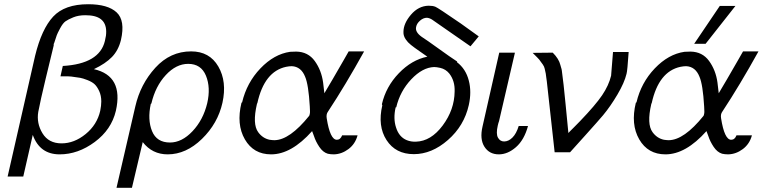

<svg xmlns="http://www.w3.org/2000/svg" viewBox="-20 -722 3607 908"><path d="M16 113 146 -458Q177 -585 231.5 -643.5Q286 -702 397 -702Q490 -702 531.5 -663.5Q573 -625 552 -533Q540 -484 509.5 -452.5Q479 -421 424 -395Q565 -363 528 -198Q507 -109 428 -50.5Q349 8 262 8Q168 8 135 -84L90 113ZM234 -513V-507L196 -350Q171 -246 161 -193Q152 -139 181 -91.5Q210 -44 271 -44Q331 -44 385 -88Q439 -132 454 -198Q459 -223 459 -242Q459 -270 449 -291.5Q439 -313 427 -324Q415 -335 393 -343.5Q371 -352 359 -354Q347 -356 324 -359Q319 -360 317 -360Q308 -361 302 -361H284H266L277 -410Q450 -420 476 -528L481 -553Q492 -641 405 -649Q398 -650 383 -650Q351 -650 326.5 -640Q302 -630 289.5 -621Q277 -612 264 -587.5Q251 -563 248.5 -555.5Q246 -548 236 -518Q234 -515 234 -513Z M531 166 620 -219Q644 -324 714.5 -401.5Q785 -479 884 -479Q971 -479 1012.5 -407.5Q1054 -336 1032 -236Q1010 -138 935 -65Q860 8 773 8Q700 8 655 -50L604 166ZM696 -233 693 -230Q677 -156 699 -102Q721 -48 784 -48Q840 -48 890.5 -101.5Q941 -155 960 -234Q977 -308 954 -364Q931 -420 870 -420Q813 -420 764 -367Q715 -314 696 -233Z M1122 -236Q1124 -238 1125 -238Q1147 -331 1211.5 -398.5Q1276 -466 1352 -477Q1362 -478 1381 -478Q1437 -477 1468.5 -433.5Q1500 -390 1508 -332L1514 -281Q1525 -299 1553 -347Q1581 -395 1605 -437L1629 -479H1702Q1614 -320 1531 -194Q1522 -182 1525 -163Q1541 -61 1573 -61Q1590 -61 1598 -82H1671Q1660 -41 1628 -17Q1596 7 1559 8Q1543 8 1530 5Q1507 -2 1490 -27.5Q1473 -53 1465 -78L1456 -102Q1358 8 1262 8Q1179 8 1138 -63Q1097 -134 1122 -236ZM1197 -234Q1195 -232 1195 -230Q1173 -135 1201 -97Q1222 -68 1255 -61Q1269 -59 1278 -59Q1350 -60 1442 -174Q1444 -177 1445 -184Q1447 -189 1445 -219Q1439 -322 1423 -359Q1404 -407 1360 -409Q1348 -409 1333 -406Q1230 -384 1197 -234Z M1788 -224 1786 -229Q1805 -312 1866 -375.5Q1927 -439 2001 -454Q1990 -462 1964.5 -479.5Q1939 -497 1923.5 -509.5Q1908 -522 1900 -534Q1887 -552 1888 -571Q1888 -611 1923.5 -652.5Q1959 -694 2007 -695Q2027 -695 2039 -690Q2050 -686 2159 -611L2244 -550L2205 -503L2110 -569Q2035 -622 2023 -629.5Q2011 -637 1999 -638Q1982 -638 1966.5 -624.5Q1951 -611 1948 -595Q1942 -571 1974 -548Q1999 -532 2055 -491.5Q2111 -451 2142 -431Q2141 -430 2141 -428Q2183 -396 2197 -341Q2211 -288 2197 -225Q2175 -127 2098.5 -60Q2022 7 1937 7Q1851 7 1808 -59.5Q1765 -126 1788 -224ZM1854 -215Q1853 -214 1851 -214Q1839 -161 1853 -119Q1867 -74 1904 -59Q1924 -51 1947 -52Q2018 -54 2073.5 -128.5Q2129 -203 2130 -289Q2132 -339 2105 -374Q2088 -395 2062 -401Q2044 -405 2033 -405Q1978 -403 1925 -347Q1872 -291 1854 -215Z M2262 -124 2341 -473H2414L2415 -472L2340 -149Q2339 -146 2337 -140L2334 -128Q2325 -89 2335 -71Q2345 -53 2364 -53Q2385 -53 2403.5 -71.5Q2422 -90 2433 -126H2477Q2459 -60 2420 -26Q2381 8 2339 8Q2294 8 2271 -28Q2248 -64 2262 -124Z M2499 -472Q2515 -472 2546.5 -472.5Q2578 -473 2594 -473Q2623 -444 2630 -415L2634 -401Q2636 -396 2637 -388Q2645 -332 2655 -226.5Q2665 -121 2668 -93Q2669 -95 2675.5 -101Q2682 -107 2695.5 -121Q2709 -135 2723 -149Q2796 -225 2827.5 -271.5Q2859 -318 2870 -364Q2871 -374 2879 -476H2953Q2947 -386 2943 -373Q2933 -331 2900 -275Q2867 -219 2832 -177Q2811 -152 2748 -82Q2685 -12 2676 -2H2603L2566 -337Q2565 -342 2563.5 -355Q2562 -368 2561 -374L2556 -397Q2554 -407 2547 -417L2536 -432Q2533 -438 2520 -451Z M3263 -515 3384 -694H3458L3317 -515ZM2987 -236Q2989 -238 2990 -238Q3012 -331 3076.5 -398.5Q3141 -466 3217 -477Q3227 -478 3246 -478Q3302 -477 3333.5 -433.5Q3365 -390 3373 -332L3379 -281Q3390 -299 3418 -347Q3446 -395 3470 -437L3494 -479H3567Q3479 -320 3396 -194Q3387 -182 3390 -163Q3406 -61 3438 -61Q3455 -61 3463 -82H3536Q3525 -41 3493 -17Q3461 7 3424 8Q3408 8 3395 5Q3372 -2 3355 -27.5Q3338 -53 3330 -78L3321 -102Q3223 8 3127 8Q3044 8 3003 -63Q2962 -134 2987 -236ZM3062 -234Q3060 -232 3060 -230Q3038 -135 3066 -97Q3087 -68 3120 -61Q3134 -59 3143 -59Q3215 -60 3307 -174Q3309 -177 3310 -184Q3312 -189 3310 -219Q3304 -322 3288 -359Q3269 -407 3225 -409Q3213 -409 3198 -406Q3095 -384 3062 -234Z"/></svg>

Font: Coval
Style: ExtraLight Italic
Weight: 200
Foundry: Context Ltd
Version: Version 001.000